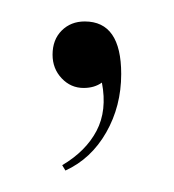

<svg xmlns="http://www.w3.org/2000/svg" viewBox="-20 -76 162 179"><path d="M75 1Q68 6 58 6Q46 6 37.5 -3Q29 -12 29 -25Q29 -39 37.5 -47.5Q46 -56 59 -56Q93 -56 93 -7Q93 23 79 47.5Q65 72 41 83L38 78Q60 65 70 46Q80 27 75 1Z"/></svg>

Font: Moniqa Cond Display
Style: Regular
Weight: 400
Width: 3
Designer: Rajesh Rajput
Foundry: Rajesh Rajput
Version: Version 1.000